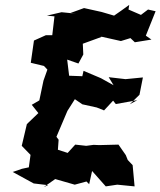

<svg xmlns="http://www.w3.org/2000/svg" viewBox="-20 -735 657 786"><path d="M511 -308 551 -347 565 -418 494 -411 425 -419 445 -386 393 -415 322 -445 317 -423 263 -425 255 -491 301 -475 321 -512 319 -556 396 -584 390 -586 475 -567 514 -579 532 -562 600 -573 577 -589 617 -689 586 -696 557 -674 506 -696 509 -715C488 -700 468 -685 447 -671L396 -686L324 -702L269 -682L292 -679L232 -685L172 -671L203 -668L194 -591H168L119 -569L106 -478L160 -465L174 -450L158 -405L141 -324L110 -306L137 -272L90 -227L69 -138L105 -101L98 -50L70 -44L32 -31L118 16L177 23L159 31L206 -2L286 21L334 8L345 19L357 -35L413 28L460 21L531 28L523 -59L503 -80L495 -100L465 -143L386 -141L363 -142L333 -138L288 -143L257 -109L217 -122L220 -163L211 -175L256 -281L291 -336L285 -330L317 -308L376 -295L406 -283L443 -323L454 -309L542 -325Z"/></svg>

Font: Asimov Aggro
Style: CondIt
Weight: 500
Designer: Google
Version: Version 2.000980; 2014